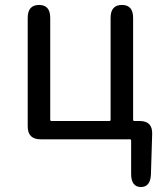

<svg xmlns="http://www.w3.org/2000/svg" viewBox="-20 -563 659 776"><path d="M549 193Q510 192 510 140V5Q510 0 505 0H144Q92 0 92 -52V-491Q92 -543 138 -543Q183 -543 183 -491V-79Q183 -74 188 -74H422Q427 -74 427 -79V-491Q427 -543 473 -543Q518 -543 518 -491V-79Q518 -74 523 -74H544Q597 -74 595 -21L590 142Q588 193 549 193Z"/></svg>

Font: Resource Han Rounded JP
Style: Regular
Weight: 400
Designer: Cyano Hao (round all glyphs); Ryoko NISHIZUKA 西塚涼子 (kana, bopomofo & ideographs); Paul D. Hunt (Latin, Greek & Cyrillic)
Foundry: Cyano Hao
Version: 0.990